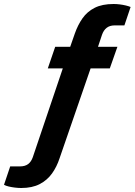

<svg xmlns="http://www.w3.org/2000/svg" viewBox="-35 -752 673 960"><path d="M71 188Q57 188 40 186Q23 184 8.5 180.5Q-6 177 -15 172L16 80H65Q90 80 105.5 68.5Q121 57 129 34L279 -410H204L241 -518H316L339 -584Q354 -627 377.5 -660.5Q401 -694 438.5 -713Q476 -732 533 -732Q548 -732 564 -730Q580 -728 594.5 -724.5Q609 -721 618 -717L587 -625H538Q514 -625 498.5 -613Q483 -601 475 -578L455 -518H552L514 -410H418L263 39Q249 82 225 115.5Q201 149 163.5 168.5Q126 188 71 188Z"/></svg>

Font: Archivo SemiBold
Style: Bold Italic
Weight: 700
Italic angle: -10°
Version: Version 2.001